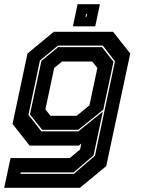

<svg xmlns="http://www.w3.org/2000/svg" viewBox="-40 -691 688 911"><path d="M-20 200 10 59H291L340 18.5L346 -10L334 0H100.5L19.5 -103L90.5 -437L215 -540H496.5L578 -437L464 97L339.5 200ZM57 134H310.5L410.5 48L505.5 -400L448 -474.5H235L149.5 -404L95 -146L156 -68H332L448 -161.5L404 46L309.5 127H58.5ZM160 -75 102 -148 156.5 -402 236 -467.5H444L498.5 -398L450 -170.5L331 -75ZM199.5 -141.5H324L384.5 -191.5L422 -368.5L397.5 -399H254L217 -368.5L175.5 -172ZM306 -566 328 -671H434L412 -566ZM365.5 -611H370L373 -625H368.5Z"/></svg>

Font: Tourney ExtraBold
Style: Italic
Weight: 800
Italic angle: -12°
Version: Version 1.015